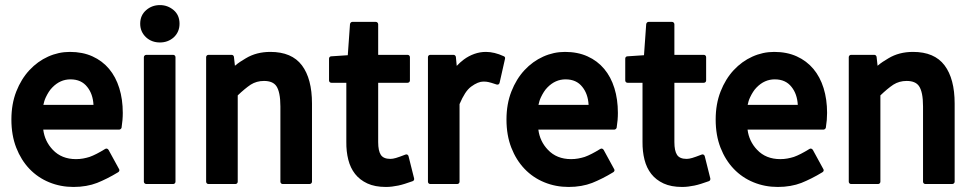

<svg xmlns="http://www.w3.org/2000/svg" viewBox="-20 -719 3889 765"><path d="M25.4 -242.7Q25.4 -304.7 44.9 -354.5Q64.5 -404.3 97.2 -439.5Q129.9 -474.6 171.6 -493.4Q213.4 -512.2 258.3 -512.2Q309.1 -512.2 348.4 -494.4Q387.7 -476.6 414.6 -444.6Q441.4 -412.6 455.3 -367.9Q469.2 -323.2 469.2 -269Q469.2 -254.9 468 -240.5Q466.8 -226.1 464.4 -210.4Q463.9 -207.5 460.9 -205.1Q458 -202.6 455.1 -202.6H152.3Q158.2 -155.8 190.4 -122.1Q225.6 -85 282.7 -85Q297.4 -85 310.8 -87.4Q324.2 -89.8 336.9 -93.8Q362.8 -103 398.9 -125.5Q402.8 -127.9 406.5 -126.7Q410.2 -125.5 412.6 -121.6L454.6 -44.9Q456.5 -42 455.3 -38.3Q454.1 -34.7 450.7 -32.7Q428.2 -19 406.7 -8.3Q385.3 2.4 366.7 9.8Q346.7 17.6 323 21.7Q299.3 25.9 272.9 25.9Q221.2 25.9 176 7.3Q130.9 -11.2 97.4 -46.1Q64 -81.1 44.7 -130.6Q25.4 -180.2 25.4 -242.7ZM352.5 -301.3Q350.1 -344.7 327.6 -372.6Q304.2 -402.8 260.7 -402.8Q219.7 -402.8 188.5 -370.6Q180.7 -362.8 174.3 -352.8Q168 -342.8 162.6 -331.5Q158.7 -323.2 156.5 -315.7Q154.3 -308.1 152.8 -301.3Z M617.2 -549.8Q584.5 -549.8 562 -570.3Q538.6 -592.3 538.6 -624.5Q538.6 -658.2 562.5 -678.7Q585.4 -698.7 617.2 -698.7Q633.3 -698.7 646.7 -693.6Q660.2 -688.5 671.9 -678.7Q695.3 -658.7 695.3 -624.5Q695.3 -591.8 672.4 -570.3Q649.4 -549.8 617.2 -549.8ZM553.2 -491.2Q553.2 -495.1 556.2 -497.8Q559.1 -500.5 563 -500.5H669.9Q673.8 -500.5 676.5 -497.8Q679.2 -495.1 679.2 -491.2V4.9Q679.2 8.8 676.5 11.5Q673.8 14.2 669.9 14.2H563Q559.1 14.2 556.2 11.5Q553.2 8.8 553.2 4.9Z M902.8 -500.5Q906.7 -500.5 909.2 -498Q911.6 -495.6 912.1 -492.2L916 -457Q925.8 -465.3 936.8 -472.7Q947.8 -480 959.5 -486.8Q1001.5 -512.2 1057.1 -512.2Q1142.6 -512.2 1182.9 -458.7Q1223.1 -405.3 1223.1 -306.2V4.9Q1223.1 8.8 1220.2 11.5Q1217.3 14.2 1213.4 14.2H1106.4Q1102.5 14.2 1099.9 11.5Q1097.2 8.8 1097.2 4.9V-294.9Q1097.2 -324.2 1093 -344.5Q1088.9 -364.7 1081.1 -376Q1066.9 -396.5 1031.7 -396.5Q1002.4 -396.5 979 -381.8Q967.3 -374 954.1 -363Q940.9 -352.1 927.2 -338.9V4.9Q927.2 8.8 924.6 11.5Q921.9 14.2 918 14.2H810.5Q806.6 14.2 804 11.5Q801.3 8.8 801.3 4.9V-491.2Q801.3 -495.1 804 -497.8Q806.6 -500.5 810.5 -500.5Z M1359.9 -389.2H1300.3Q1296.4 -389.2 1293.7 -391.8Q1291 -394.5 1291 -398.4V-485.4Q1291 -489.3 1293.5 -491.9Q1295.9 -494.6 1299.8 -494.6L1365.7 -499L1374.5 -622.6Q1375 -626.5 1377.7 -629.2Q1380.4 -631.8 1383.8 -631.8H1477.5Q1481.4 -631.8 1484.1 -628.9Q1486.8 -626 1486.8 -622.1V-500.5H1604Q1607.9 -500.5 1610.6 -497.8Q1613.3 -495.1 1613.3 -491.2V-398.4Q1613.3 -394.5 1610.6 -391.8Q1607.9 -389.2 1604 -389.2H1486.8V-152.8Q1486.8 -118.2 1497.3 -102.1Q1507.8 -85.9 1535.6 -85.9Q1544.9 -85.9 1557.6 -89.6Q1570.3 -93.3 1595.2 -103Q1599.6 -105 1603.3 -102.8Q1606.9 -100.6 1607.9 -96.2L1629.9 -8.3Q1630.9 -4.9 1629.2 -1.5Q1627.4 2 1624 2.9Q1607.4 8.8 1593.5 13.2Q1579.6 17.6 1566.9 20.3Q1554.2 22.9 1542 24.4Q1529.8 25.9 1517.6 25.9Q1474.1 25.9 1443.8 12Q1413.6 -2 1394.8 -25.9Q1376 -49.8 1367.7 -82.8Q1359.4 -115.7 1359.9 -153.8Z M1799.8 -456.5Q1812.5 -470.2 1828.1 -481.9Q1847.2 -496.1 1869.9 -504.2Q1892.6 -512.2 1916 -512.2Q1949.7 -512.2 1986.8 -495.1Q1993.7 -492.7 1992.2 -484.9L1970.7 -389.6Q1968.3 -379.9 1958.5 -382.3Q1934.1 -390.6 1925.8 -392.1Q1918 -394 1905.8 -394Q1884.8 -394 1857.4 -374Q1844.2 -364.3 1833 -346.9Q1821.8 -329.6 1811 -304.2V4.9Q1811 8.8 1808.3 11.5Q1805.7 14.2 1801.8 14.2H1694.3Q1690.4 14.2 1687.7 11.5Q1685.1 8.8 1685.1 4.9V-491.2Q1685.1 -495.1 1687.7 -497.8Q1690.4 -500.5 1694.3 -500.5H1787.1Q1790.5 -500.5 1793.2 -498Q1795.9 -495.6 1796.4 -492.2Z M1998 -242.7Q1998 -304.7 2017.6 -354.5Q2037.1 -404.3 2069.8 -439.5Q2102.5 -474.6 2144.3 -493.4Q2186 -512.2 2231 -512.2Q2281.7 -512.2 2321 -494.4Q2360.4 -476.6 2387.2 -444.6Q2414.1 -412.6 2428 -367.9Q2441.9 -323.2 2441.9 -269Q2441.9 -254.9 2440.7 -240.5Q2439.5 -226.1 2437 -210.4Q2436.5 -207.5 2433.6 -205.1Q2430.7 -202.6 2427.7 -202.6H2125Q2130.9 -155.8 2163.1 -122.1Q2198.2 -85 2255.4 -85Q2270 -85 2283.4 -87.4Q2296.9 -89.8 2309.6 -93.8Q2335.4 -103 2371.6 -125.5Q2375.5 -127.9 2379.2 -126.7Q2382.8 -125.5 2385.3 -121.6L2427.2 -44.9Q2429.2 -42 2428 -38.3Q2426.8 -34.7 2423.3 -32.7Q2400.9 -19 2379.4 -8.3Q2357.9 2.4 2339.4 9.8Q2319.3 17.6 2295.7 21.7Q2272 25.9 2245.6 25.9Q2193.8 25.9 2148.7 7.3Q2103.5 -11.2 2070.1 -46.1Q2036.6 -81.1 2017.3 -130.6Q1998 -180.2 1998 -242.7ZM2325.2 -301.3Q2322.8 -344.7 2300.3 -372.6Q2276.9 -402.8 2233.4 -402.8Q2192.4 -402.8 2161.1 -370.6Q2153.3 -362.8 2147 -352.8Q2140.6 -342.8 2135.3 -331.5Q2131.3 -323.2 2129.2 -315.7Q2127 -308.1 2125.5 -301.3Z M2540 -389.2H2480.5Q2476.6 -389.2 2473.9 -391.8Q2471.2 -394.5 2471.2 -398.4V-485.4Q2471.2 -489.3 2473.6 -491.9Q2476.1 -494.6 2480 -494.6L2545.9 -499L2554.7 -622.6Q2555.2 -626.5 2557.9 -629.2Q2560.5 -631.8 2564 -631.8H2657.7Q2661.6 -631.8 2664.3 -628.9Q2667 -626 2667 -622.1V-500.5H2784.2Q2788.1 -500.5 2790.8 -497.8Q2793.5 -495.1 2793.5 -491.2V-398.4Q2793.5 -394.5 2790.8 -391.8Q2788.1 -389.2 2784.2 -389.2H2667V-152.8Q2667 -118.2 2677.5 -102.1Q2688 -85.9 2715.8 -85.9Q2725.1 -85.9 2737.8 -89.6Q2750.5 -93.3 2775.4 -103Q2779.8 -105 2783.4 -102.8Q2787.1 -100.6 2788.1 -96.2L2810.1 -8.3Q2811 -4.9 2809.3 -1.5Q2807.6 2 2804.2 2.9Q2787.6 8.8 2773.7 13.2Q2759.8 17.6 2747.1 20.3Q2734.4 22.9 2722.2 24.4Q2710 25.9 2697.8 25.9Q2654.3 25.9 2624 12Q2593.8 -2 2575 -25.9Q2556.2 -49.8 2547.9 -82.8Q2539.6 -115.7 2540 -153.8Z M2831.5 -242.7Q2831.5 -304.7 2851.1 -354.5Q2870.6 -404.3 2903.3 -439.5Q2936 -474.6 2977.8 -493.4Q3019.5 -512.2 3064.5 -512.2Q3115.2 -512.2 3154.5 -494.4Q3193.8 -476.6 3220.7 -444.6Q3247.6 -412.6 3261.5 -367.9Q3275.4 -323.2 3275.4 -269Q3275.4 -254.9 3274.2 -240.5Q3272.9 -226.1 3270.5 -210.4Q3270 -207.5 3267.1 -205.1Q3264.2 -202.6 3261.2 -202.6H2958.5Q2964.4 -155.8 2996.6 -122.1Q3031.7 -85 3088.9 -85Q3103.5 -85 3116.9 -87.4Q3130.4 -89.8 3143.1 -93.8Q3168.9 -103 3205.1 -125.5Q3209 -127.9 3212.6 -126.7Q3216.3 -125.5 3218.8 -121.6L3260.7 -44.9Q3262.7 -42 3261.5 -38.3Q3260.3 -34.7 3256.8 -32.7Q3234.4 -19 3212.9 -8.3Q3191.4 2.4 3172.9 9.8Q3152.8 17.6 3129.2 21.7Q3105.5 25.9 3079.1 25.9Q3027.3 25.9 2982.2 7.3Q2937 -11.2 2903.6 -46.1Q2870.1 -81.1 2850.8 -130.6Q2831.5 -180.2 2831.5 -242.7ZM3158.7 -301.3Q3156.2 -344.7 3133.8 -372.6Q3110.4 -402.8 3066.9 -402.8Q3025.9 -402.8 2994.6 -370.6Q2986.8 -362.8 2980.5 -352.8Q2974.1 -342.8 2968.8 -331.5Q2964.8 -323.2 2962.6 -315.7Q2960.4 -308.1 2959 -301.3Z M3463.4 -500.5Q3467.3 -500.5 3469.7 -498Q3472.2 -495.6 3472.7 -492.2L3476.6 -457Q3486.3 -465.3 3497.3 -472.7Q3508.3 -480 3520 -486.8Q3562 -512.2 3617.7 -512.2Q3703.1 -512.2 3743.4 -458.7Q3783.7 -405.3 3783.7 -306.2V4.9Q3783.7 8.8 3780.8 11.5Q3777.8 14.2 3773.9 14.2H3667Q3663.1 14.2 3660.4 11.5Q3657.7 8.8 3657.7 4.9V-294.9Q3657.7 -324.2 3653.6 -344.5Q3649.4 -364.7 3641.6 -376Q3627.4 -396.5 3592.3 -396.5Q3563 -396.5 3539.6 -381.8Q3527.8 -374 3514.6 -363Q3501.5 -352.1 3487.8 -338.9V4.9Q3487.8 8.8 3485.1 11.5Q3482.4 14.2 3478.5 14.2H3371.1Q3367.2 14.2 3364.5 11.5Q3361.8 8.8 3361.8 4.9V-491.2Q3361.8 -495.1 3364.5 -497.8Q3367.2 -500.5 3371.1 -500.5Z"/></svg>

Font: Pyidaungsu ZawDecode
Style: Bold
Weight: 700
Designer: Sun Tun
Foundry: Your Own Font Foundry
Version: Version 2.50